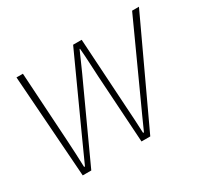

<svg xmlns="http://www.w3.org/2000/svg" viewBox="-105 -628 830 778"><g transform="rotate(-30 309.5 -239.0)"><path d="M80 0 46 -478H76L96 -154Q98 -121 99.5 -90Q101 -59 102 -27H106Q120 -58 134 -89Q148 -120 163 -153L311 -478H351L371 -153Q373 -120 375 -89.5Q377 -59 378 -27H382Q396 -59 410 -89.5Q424 -120 439 -153L587 -478H619L396 0H355L335 -316Q333 -351 331.5 -383.5Q330 -416 327 -450H325Q315 -427 304.5 -403.5Q294 -380 284 -357.5Q274 -335 264 -314L120 0Z"/></g></svg>

Font: Source Code Pro ExtraLight ExtraLight
Style: Italic
Weight: 250
Italic angle: -11°
Monospace: yes
Version: Version 1.016;hotconv 1.0.116;makeotfexe 2.5.65601